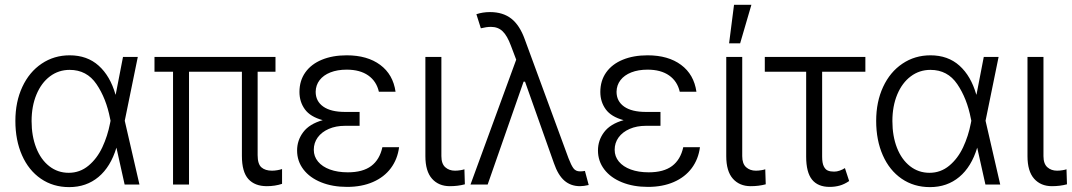

<svg xmlns="http://www.w3.org/2000/svg" viewBox="-20 -767 4455 798"><path d="M43.9 -264.6Q43.9 -343.8 72.8 -405.8Q101.6 -467.8 153.1 -502.4Q204.6 -537.1 269.5 -537.1Q342.3 -537.1 390.1 -494.1Q438 -451.2 460 -374H460.9L491.2 -530.3H552.7L498.5 -265.1L559.6 0H498L463.9 -153.3Q439.9 -73.7 389.4 -31.5Q338.9 10.7 267.6 10.7Q200.7 10.7 149.9 -24.2Q99.1 -59.1 71.5 -121.6Q43.9 -184.1 43.9 -264.6ZM265.6 -48.8Q312 -48.8 347.7 -78.4Q383.3 -107.9 405.3 -154.8Q427.2 -201.7 437.5 -254.9L439.5 -265.1L437.5 -274.4Q421.4 -357.9 381.1 -417.2Q340.8 -476.6 269.5 -476.6Q223.6 -476.6 187.7 -449.7Q151.9 -422.9 131.6 -374.3Q111.3 -325.7 111.3 -263.7Q111.3 -201.7 130.4 -152.8Q149.4 -104 184.6 -76.4Q219.7 -48.8 265.6 -48.8Z M1125 -468.8H1050.8V-122.1Q1050.8 -85 1066.7 -71.3Q1082.5 -57.6 1110.4 -57.6Q1121.1 -57.6 1132.6 -59.6Q1144 -61.5 1152.3 -64.5V-2.9Q1123 6.8 1088.9 6.8Q1039.1 6.8 1012.2 -22.9Q985.4 -52.7 985.4 -119.1V-468.8H765.6V0H699.2V-468.8H622.1V-530.3H1125Z M1321.3 -267.6Q1269.5 -281.7 1247.1 -312.7Q1224.6 -343.8 1224.6 -384.8Q1224.6 -431.6 1249 -466.1Q1273.4 -500.5 1317.9 -518.8Q1362.3 -537.1 1420.9 -537.1Q1506.8 -537.1 1560.3 -497.3Q1613.8 -457.5 1624 -385.7H1554.7Q1544.9 -429.2 1510.5 -453.4Q1476.1 -477.5 1420.9 -477.5Q1382.3 -477.5 1353.3 -466.1Q1324.2 -454.6 1308.3 -433.8Q1292.5 -413.1 1292 -385.7Q1292 -346.2 1323.5 -324Q1355 -301.8 1414.1 -301.8H1474.6V-244.1H1414.1Q1376 -244.1 1346.4 -231.2Q1316.9 -218.3 1300.5 -195.8Q1284.2 -173.3 1284.2 -144.5Q1284.2 -116.7 1301.8 -95.5Q1319.3 -74.2 1351.3 -62.5Q1383.3 -50.8 1425.8 -50.8Q1487.8 -50.8 1522.9 -77.1Q1558.1 -103.5 1569.3 -155.3H1638.7Q1632.3 -105.5 1604.5 -68.1Q1576.7 -30.8 1530 -10.5Q1483.4 9.8 1422.9 9.8Q1361.8 9.8 1314.7 -9.3Q1267.6 -28.3 1241.2 -62.7Q1214.8 -97.2 1214.8 -141.6Q1214.8 -184.1 1240.5 -218Q1266.1 -252 1321.3 -267.6Z M1814.5 -530.3V-118.2Q1814.5 -86.4 1830.6 -72Q1846.7 -57.6 1871.1 -57.6Q1882.3 -57.6 1894 -59.6Q1905.8 -61.5 1910.2 -63.5L1912.1 -1Q1883.3 6.8 1849.6 6.8Q1803.2 6.8 1775.6 -24.2Q1748 -55.2 1748 -118.2V-530.3Z M2282.2 -88.9 2162.1 -427.7H2156.2L2006.8 0H1935.5L2125.5 -519L2103.5 -577.1Q2087.9 -619.1 2068.8 -637.2Q2049.8 -655.3 2020.5 -655.3Q2002 -655.3 1978.5 -649.4L1960 -708Q1986.3 -716.8 2016.6 -716.8Q2070.3 -716.8 2105.2 -689.5Q2140.1 -662.1 2161.1 -603.5L2342.8 -109.4Q2354 -80.1 2363.5 -67.4Q2373 -54.7 2390.6 -54.7Q2401.4 -54.7 2411.1 -56.6L2426.8 2Q2405.8 6.8 2390.6 6.8Q2352.5 6.8 2325.9 -16.1Q2299.3 -39.1 2282.2 -88.9Z M2571.8 -267.6Q2520 -281.7 2497.6 -312.7Q2475.1 -343.8 2475.1 -384.8Q2475.1 -431.6 2499.5 -466.1Q2523.9 -500.5 2568.4 -518.8Q2612.8 -537.1 2671.4 -537.1Q2757.3 -537.1 2810.8 -497.3Q2864.3 -457.5 2874.5 -385.7H2805.2Q2795.4 -429.2 2761 -453.4Q2726.6 -477.5 2671.4 -477.5Q2632.8 -477.5 2603.8 -466.1Q2574.7 -454.6 2558.8 -433.8Q2543 -413.1 2542.5 -385.7Q2542.5 -346.2 2574 -324Q2605.5 -301.8 2664.6 -301.8H2725.1V-244.1H2664.6Q2626.5 -244.1 2596.9 -231.2Q2567.4 -218.3 2551 -195.8Q2534.7 -173.3 2534.7 -144.5Q2534.7 -116.7 2552.2 -95.5Q2569.8 -74.2 2601.8 -62.5Q2633.8 -50.8 2676.3 -50.8Q2738.3 -50.8 2773.4 -77.1Q2808.6 -103.5 2819.8 -155.3H2889.2Q2882.8 -105.5 2855 -68.1Q2827.1 -30.8 2780.5 -10.5Q2733.9 9.8 2673.3 9.8Q2612.3 9.8 2565.2 -9.3Q2518.1 -28.3 2491.7 -62.7Q2465.3 -97.2 2465.3 -141.6Q2465.3 -184.1 2491 -218Q2516.6 -252 2571.8 -267.6Z M3064.9 -530.3V-118.2Q3064.9 -86.4 3081.1 -72Q3097.2 -57.6 3121.6 -57.6Q3132.8 -57.6 3144.5 -59.6Q3156.2 -61.5 3160.6 -63.5L3162.6 -1Q3133.8 6.8 3100.1 6.8Q3053.7 6.8 3026.1 -24.2Q2998.5 -55.2 2998.5 -118.2V-530.3ZM3030.8 -747.1H3103L3056.2 -586.9H3010.3Z M3576.7 -468.8H3397V-116.2Q3397 -89.4 3403.8 -75.7Q3410.6 -62 3421.1 -57.9Q3431.6 -53.7 3446.8 -53.7Q3458.5 -53.7 3470.2 -57.9Q3481.9 -62 3491.7 -68.4L3509.3 -14.6Q3489.3 -1 3469.7 4.4Q3450.2 9.8 3428.2 9.8Q3379.4 9.8 3355 -20.5Q3330.6 -50.8 3330.6 -116.2V-468.8H3158.7V-530.3H3576.7Z M3621.6 -264.6Q3621.6 -343.8 3650.4 -405.8Q3679.2 -467.8 3730.7 -502.4Q3782.2 -537.1 3847.2 -537.1Q3919.9 -537.1 3967.8 -494.1Q4015.6 -451.2 4037.6 -374H4038.6L4068.8 -530.3H4130.4L4076.2 -265.1L4137.2 0H4075.7L4041.5 -153.3Q4017.6 -73.7 3967 -31.5Q3916.5 10.7 3845.2 10.7Q3778.3 10.7 3727.5 -24.2Q3676.8 -59.1 3649.2 -121.6Q3621.6 -184.1 3621.6 -264.6ZM3843.3 -48.8Q3889.6 -48.8 3925.3 -78.4Q3960.9 -107.9 3982.9 -154.8Q4004.9 -201.7 4015.1 -254.9L4017.1 -265.1L4015.1 -274.4Q3999 -357.9 3958.7 -417.2Q3918.5 -476.6 3847.2 -476.6Q3801.3 -476.6 3765.4 -449.7Q3729.5 -422.9 3709.2 -374.3Q3689 -325.7 3689 -263.7Q3689 -201.7 3708 -152.8Q3727.1 -104 3762.2 -76.4Q3797.4 -48.8 3843.3 -48.8Z M4316.9 -530.3V-118.2Q4316.9 -86.4 4333 -72Q4349.1 -57.6 4373.5 -57.6Q4384.8 -57.6 4396.5 -59.6Q4408.2 -61.5 4412.6 -63.5L4414.6 -1Q4385.7 6.8 4352.1 6.8Q4305.7 6.8 4278.1 -24.2Q4250.5 -55.2 4250.5 -118.2V-530.3Z"/></svg>

Font: Pretendard Std Light
Style: Regular
Weight: 300
Designer: Base glyphs from Inter by Rasmus Andersson; Hangeul glyphs from Noto Sans CJK(Source Han Sans) by Jang Soo-young and Kan
Foundry: Kil Hyung-jin
Version: Version 1.309